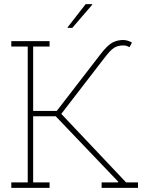

<svg xmlns="http://www.w3.org/2000/svg" viewBox="-20 -910 713 930"><path d="M34.7 0V-26.4H114.3V-684.6H34.7V-710.9H220.2V-684.6H140.6V-372.6H254.9L465.8 -646Q499 -689.5 523.2 -702.9Q547.4 -716.3 577.1 -716.3Q586.9 -716.3 598.4 -712.9Q609.9 -709.5 619.1 -703.6L607.4 -681.2Q601.1 -685.1 593.5 -687.5Q585.9 -689.9 577.1 -689.9Q551.3 -689.9 533 -678.7Q514.6 -667.5 485.4 -628.9L276.9 -358.4L590.8 -26.4H648.4V0H472.2V-26.4H551.8L553.2 -29.3L250 -346.7H140.6V-26.4H220.2V0ZM307.1 -777.3 395 -890.1H426.3L427.2 -887.7L330.1 -774.9H308.1Z"/></svg>

Font: Roboto Slab LO Thin
Style: Regular
Weight: 250
Designer: Google
Version: Version 2.00;September 28, 2018;FontCreator 11.5.0.2427 64-b